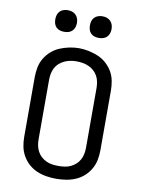

<svg xmlns="http://www.w3.org/2000/svg" viewBox="-102 -1016 803 1092"><g transform="rotate(10 300.0 -470.0)"><path d="M300 8Q272 8 243.5 3.5Q215 -1 189 -12Q163 -23 141.5 -42Q120 -61 105.5 -86Q91 -111 85.5 -139Q80 -167 80 -195V-540Q80 -568 85.5 -596.5Q91 -625 105.5 -649.5Q120 -674 141.5 -693Q163 -712 189 -723Q215 -734 243.5 -740Q272 -746 300 -746Q328 -746 356.5 -740Q385 -734 411 -723Q437 -712 458.5 -693Q480 -674 494.5 -649.5Q509 -625 514.5 -596.5Q520 -568 520 -540V-195Q520 -167 514.5 -139Q509 -111 494.5 -86Q480 -61 458.5 -42Q437 -23 411 -12Q385 -1 356.5 3.5Q328 8 300 8ZM300 -66Q318 -66 336 -68.5Q354 -71 370 -78.5Q386 -86 399.5 -98Q413 -110 421.5 -126Q430 -142 433.5 -159.5Q437 -177 437 -195V-540Q437 -558 433.5 -576Q430 -594 421.5 -609.5Q413 -625 399 -637.5Q385 -650 368.5 -657Q352 -664 334 -667Q316 -670 298 -670Q280 -670 262.5 -666.5Q245 -663 229 -655.5Q213 -648 199.5 -636Q186 -624 178 -608.5Q170 -593 166.5 -575.5Q163 -558 163 -540V-195Q163 -177 166.5 -159.5Q170 -142 178.5 -126Q187 -110 200.5 -98Q214 -86 230 -78.5Q246 -71 264 -68.5Q282 -66 300 -66ZM400 -823Q387 -823 375 -826.5Q363 -830 354 -839Q345 -848 341.5 -860Q338 -872 338 -885Q338 -898 341.5 -910Q345 -922 354 -931Q363 -940 375 -944Q387 -948 400 -948Q413 -948 425 -944Q437 -940 446 -931Q455 -922 459 -910Q463 -898 463 -885Q463 -872 459 -860Q455 -848 446 -839Q437 -830 425 -826.5Q413 -823 400 -823ZM200 -823Q187 -823 175 -826.5Q163 -830 154 -839Q145 -848 141.5 -860Q138 -872 138 -885Q138 -898 141.5 -910Q145 -922 154 -931Q163 -940 175 -944Q187 -948 200 -948Q213 -948 225 -944Q237 -940 246 -931Q255 -922 259 -910Q263 -898 263 -885Q263 -872 259 -860Q255 -848 246 -839Q237 -830 225 -826.5Q213 -823 200 -823Z"/></g></svg>

Font: Iosevka Meiseki Sans
Style: Regular
Weight: 400
Monospace: yes
Designer: Belleve Invis
Foundry: Belleve Invis
Version: Version 11.2.6; ttfautohint (v1.8.4)